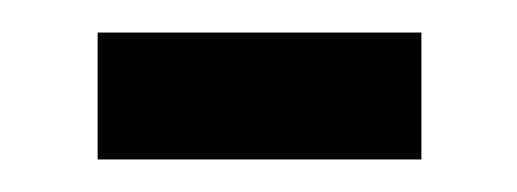

<svg xmlns="http://www.w3.org/2000/svg" viewBox="-20 -356 318 118"><path d="M40 -336H239V-258H40Z"/></svg>

Font: Noto Sans Devanagari ExtraCondensed
Style: Regular
Weight: 400
Width: 2
Designer: Jelle Bosma - Monotype Design Team
Foundry: Monotype Imaging Inc.
Version: Version 2.006